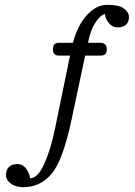

<svg xmlns="http://www.w3.org/2000/svg" viewBox="-20 -657 561 798"><path d="M399 -426H334L277 -158Q241 11 194 66Q147 121 77 121Q46 121 25.5 106.5Q5 92 5 70.5Q5 49 17 37Q29 25 52 25Q75 25 89 44.5Q103 64 105 84Q137 84 164 24Q191 -36 209 -124L271 -426H224Q200 -426 200 -452.5Q200 -479 224 -479H283Q302 -551 341 -594Q380 -637 427 -637Q474 -637 495 -621.5Q516 -606 516 -586Q516 -566 504 -554.5Q492 -543 469.5 -543Q447 -543 432 -561.5Q417 -580 416 -599Q394 -592 374 -559Q354 -526 346 -479H400Q424 -477 424 -451.5Q424 -426 399 -426Z"/></svg>

Font: Glass Antiqua
Style: Regular
Weight: 400
Version: 1.001